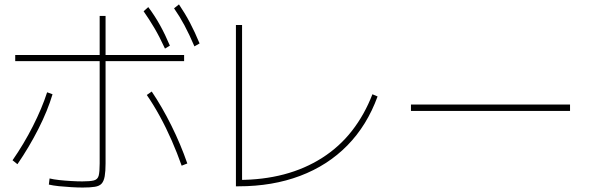

<svg xmlns="http://www.w3.org/2000/svg" viewBox="-20 -871 2680 869"><path d="M201.1 -35.6 204.4 -63.3Q222.2 -58.9 247.8 -56.1Q273.3 -53.3 301.7 -51.7Q330 -50 352.2 -50Q387.8 -50 405 -54.4Q422.2 -58.9 426.7 -76.1Q431.1 -93.3 431.1 -131.1V-798.9H457.8V-131.1Q457.8 -95.6 453.9 -73.3Q450 -51.1 440 -40Q430 -28.9 409.4 -25.6Q388.9 -22.2 354.4 -22.2Q332.2 -22.2 302.8 -23.9Q273.3 -25.6 246.7 -28.3Q220 -31.1 201.1 -35.6ZM36.7 -145.6Q87.8 -218.9 128.9 -300Q170 -381.1 193.3 -453.3L217.8 -444.4Q195.6 -370 153.9 -287.8Q112.2 -205.6 58.9 -127.8ZM802.2 -121.1Q782.2 -177.8 757.2 -235Q732.2 -292.2 703.3 -345Q674.4 -397.8 644.4 -441.1L666.7 -456.7Q713.3 -387.8 755.6 -302.8Q797.8 -217.8 827.8 -131.1ZM48.9 -594.4V-622.2H813.3V-594.4ZM726.7 -651.1Q702.2 -704.4 678.9 -743.9Q655.6 -783.3 630 -820L651.1 -838.9Q681.1 -798.9 704.4 -756.7Q727.8 -714.4 748.9 -664.4ZM860 -661.1Q836.7 -715.6 815 -756.1Q793.3 -796.7 767.8 -833.3L790 -851.1Q817.8 -810 840 -767.8Q862.2 -725.6 883.3 -674.4Z M1047.8 -27.8V-757.8H1075.6V-40L1060 -56.7Q1170 -56.7 1265 -81.7Q1360 -106.7 1438.3 -156.7Q1516.7 -206.7 1573.3 -279.4Q1630 -352.2 1665.6 -444.4L1688.9 -434.4Q1641.1 -303.3 1552.2 -212.8Q1463.3 -122.2 1338.3 -75Q1213.3 -27.8 1060 -27.8Z M1840 -368.9V-397.8H2560V-368.9Z"/></svg>

Font: Paperlogy 1 Thin
Style: Regular
Weight: 250
Designer: redesigned by Lee Juim, glyphs from Gmarket Sans & Montserrat
Foundry: PT&
Version: Version 1.001